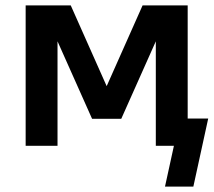

<svg xmlns="http://www.w3.org/2000/svg" viewBox="-20 -540 791 711"><path d="M591 151Q599 113 607.5 75.5Q616 38 624 0H557V-387L429 -100H321L193 -387V0H75V-520H242L375 -221L508 -520H675V-101H751L696 151Z"/></svg>

Font: Zed Sans Extended
Style: Bold
Weight: 700
Width: 7
Designer: Belleve Invis
Foundry: Belleve Invis
Version: Version 1.0.0; ttfautohint (v1.8.4)